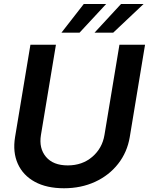

<svg xmlns="http://www.w3.org/2000/svg" viewBox="-20 -958 767 989"><path d="M595.2 -727.5H727.1L648.4 -252Q635.3 -173.8 588.6 -114.3Q542 -54.7 470 -21.5Q397.9 11.7 309.6 11.7Q220.2 11.7 159.4 -21.5Q98.6 -54.7 71.8 -114.3Q44.9 -173.8 57.6 -252L136.7 -727.5H268.1L190.9 -262.7Q179.7 -194.3 216.8 -150.1Q253.9 -106 329.1 -106Q403.8 -106 455.3 -150.1Q506.8 -194.3 518.1 -262.7ZM466.8 -789.6 603.5 -937.5H719.7L563 -789.6ZM296.4 -789.6 411.6 -937.5H526.9L389.6 -789.6Z"/></svg>

Font: Inter Display Semi Bold
Style: Italic
Weight: 600
Italic angle: -9.39999°
Designer: Rasmus Andersson
Foundry: rsms
Version: Version 4.000;git-4fc901f